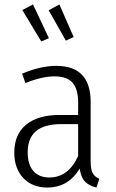

<svg xmlns="http://www.w3.org/2000/svg" viewBox="-20 -829 519 860"><path d="M425 -28 412 11Q378 3 360 -16.5Q342 -36 337 -74Q286 11 192 11Q124 11 84 -32Q44 -75 44 -145Q44 -227 97 -270.5Q150 -314 246 -314H330V-370Q330 -430 305 -458.5Q280 -487 224 -487Q168 -487 94 -457L79 -499Q162 -534 231 -534Q310 -534 348 -493Q386 -452 386 -374V-107Q386 -71 395 -54Q404 -37 425 -28ZM330 -130V-273H253Q104 -273 104 -147Q104 -92 129.5 -63Q155 -34 201 -34Q286 -34 330 -130ZM199 -658 165 -643 80 -784 128 -809ZM310 -663 275 -647 198 -783 246 -809Z"/></svg>

Font: Fira Sans Condensed Light
Style: Regular
Weight: 300
Width: 3
Designer: bBox Type GmbH & Carrois Corporate GbR & Edenspiekermann AG
Foundry: bBox Type GmbH & Carrois Corporate GbR & Edenspiekermann AG
Version: Version 4.301